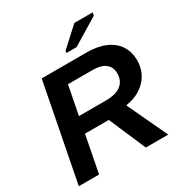

<svg xmlns="http://www.w3.org/2000/svg" viewBox="-200 -1032 1121 1180"><g transform="rotate(-30 361.0 -441.5)"><path d="M211.9 -260.7 161.6 0H17.6L151.4 -688H469.2Q547.4 -688 602.5 -664.1Q657.7 -640.1 686.5 -595.7Q715.3 -551.3 715.3 -491.2Q715.3 -410.6 662.4 -354.5Q609.4 -298.3 518.6 -284.7L652.3 0H493.2L380.9 -260.7ZM425.8 -373Q496.6 -373 533 -401.6Q569.3 -430.2 569.3 -482.9Q569.3 -528.3 538.3 -552.2Q507.3 -576.2 451.2 -576.2H273.4L233.9 -373ZM621.6 -861.8 433.1 -747.1H360.4L363.8 -762.2L495.6 -882.8H626Z"/></g></svg>

Font: Arimo
Style: Bold Italic
Weight: 700
Italic angle: -12°
Designer: Steve Matteson
Foundry: Monotype Imaging Inc.
Version: Version 1.33